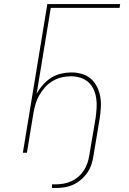

<svg xmlns="http://www.w3.org/2000/svg" viewBox="-20 -755 640 949"><path d="M258 174H237V156H258Q276 156 295.5 152.5Q315 149 333.5 140.5Q352 132 367.5 118.5Q383 105 394 88Q405 71 411.5 52.5Q418 34 421 15L453 -174Q456 -198 457.5 -222Q459 -246 455.5 -269.5Q452 -293 442.5 -313.5Q433 -334 416.5 -349Q400 -364 377 -371Q354 -378 330 -378Q307 -378 284 -372.5Q261 -367 240 -354.5Q219 -342 202.5 -323.5Q186 -305 174 -284Q162 -263 155.5 -240.5Q149 -218 145 -195L113 0H93L214 -735H574L571 -716H231L161 -291Q174 -315 192.5 -336Q211 -357 233.5 -371Q256 -385 282 -391Q308 -397 333 -397Q360 -397 385.5 -389.5Q411 -382 429.5 -365.5Q448 -349 459.5 -326Q471 -303 475.5 -277.5Q480 -252 478.5 -225Q477 -198 473 -171L442 15Q439 36 432 57.5Q425 79 412 98Q399 117 381 132.5Q363 148 342.5 157.5Q322 167 300.5 170.5Q279 174 258 174Z"/></svg>

Font: Iosevka Aile Thin
Style: Italic
Weight: 100
Italic angle: -9°
Designer: Belleve Invis
Foundry: Belleve Invis
Version: Version 31.1.0; ttfautohint (v1.8.4)